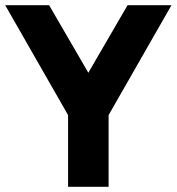

<svg xmlns="http://www.w3.org/2000/svg" viewBox="-31 -719 680 739"><path d="M387 0H231V-276L-11 -699H158L309 -439L460 -699H629L387 -276Z"/></svg>

Font: Montserrat_am3
Style: Bold
Weight: 700
Designer: Julieta Ulanovsky
Foundry: Julieta Ulanovsky. Armenina letters added by Vahan Hovhannisyan
Version: Version 2.001